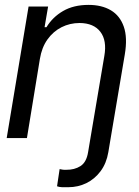

<svg xmlns="http://www.w3.org/2000/svg" viewBox="-20 -573 579 797"><path d="M355.5 0H439.5L429.7 58.6Q421.9 105 397.5 137.7Q373 170.4 338.4 187.3Q303.7 204.1 263.7 204.1Q251 204.6 238 204.1Q225.1 203.6 216.8 200.2L227.5 128.9Q232.9 130.4 240.2 131.3Q247.6 132.3 254.9 131.8Q289.1 132.3 314 116.5Q338.9 100.6 345.7 58.6ZM145.5 -328.1 91.8 0H7.8L98.6 -545.9H179.7L165 -460H172.9Q198.2 -502 241.9 -527.3Q285.6 -552.7 347.7 -552.7Q402.3 -552.7 440.2 -530.3Q478 -507.8 493.9 -462.2Q509.8 -416.5 498 -346.7L439.5 0H355.5L413.1 -340.8Q424.3 -404.8 396.7 -440.9Q369.1 -477.1 310.5 -477.5Q270 -477.5 235.4 -460Q200.7 -442.4 177 -409.2Q153.3 -376 145.5 -328.1Z"/></svg>

Font: Inter Tight
Style: Italic
Weight: 400
Italic angle: -9.39999°
Designer: Rasmus Andersson
Foundry: rsms
Version: Version 3.002